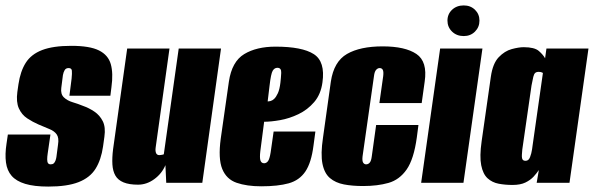

<svg xmlns="http://www.w3.org/2000/svg" viewBox="-27 -674 2190 708"><path d="M151 14Q99 14 66 4Q33 -6 16 -25.5Q-1 -45 -5 -75Q-9 -105 -3 -144L2 -178H159L149 -109Q147 -96 147 -86.5Q147 -77 150 -72.5Q153 -68 160 -68Q167 -68 171 -71.5Q175 -75 177.5 -81.5Q180 -88 181 -95L187 -141Q191 -166 182 -178.5Q173 -191 155.5 -198Q138 -205 115 -215Q94 -224 73.5 -237.5Q53 -251 42.5 -274.5Q32 -298 37 -335L41 -363Q48 -411 68 -442.5Q88 -474 128.5 -489.5Q169 -505 236 -505Q304 -505 338 -488Q372 -471 381.5 -437.5Q391 -404 384 -353L380 -321H229L237 -384Q239 -404 238 -413.5Q237 -423 226 -423Q216 -423 211.5 -415.5Q207 -408 205 -397L199 -350Q196 -327 208.5 -315Q221 -303 241 -297Q261 -291 278 -284Q301 -276 321 -262.5Q341 -249 352 -227Q363 -205 358 -170L353 -134Q346 -85 325.5 -52Q305 -19 263 -2.5Q221 14 151 14Z M482 7Q449 7 428.5 -1.5Q408 -10 398.5 -26.5Q389 -43 387.5 -67.5Q386 -92 390 -124L442 -495H598L547 -130Q546 -123 546.5 -118Q547 -113 548.5 -109.5Q550 -106 553 -104Q556 -102 560 -102Q563 -102 566 -102.5Q569 -103 572 -103.5Q575 -104 577 -105L632 -495H788L719 0H586L583 -65Q570 -34 542 -13.5Q514 7 482 7Z M936 13Q883 13 845.5 0Q808 -13 792.5 -51Q777 -89 787 -163L817 -373Q828 -447 873.5 -474.5Q919 -502 989 -502Q1087 -502 1130 -474.5Q1173 -447 1162 -370Q1156 -326 1131.5 -297.5Q1107 -269 1073.5 -253Q1040 -237 1006 -231Q972 -225 947 -225L933 -117Q930 -92 933.5 -82Q937 -72 947 -72Q955 -72 961 -79.5Q967 -87 971 -112L982 -189H1136L1129 -137Q1121 -74 1099 -41.5Q1077 -9 1037.5 2Q998 13 936 13ZM960 -300Q964 -300 970.5 -301.5Q977 -303 984 -309.5Q991 -316 997.5 -330Q1004 -344 1007 -369Q1009 -386 1010 -405Q1011 -424 996 -424Q985 -424 978.5 -413Q972 -402 967 -358Z M1312 12Q1272 12 1241 6Q1210 0 1189.5 -17.5Q1169 -35 1162 -70.5Q1155 -106 1164 -166L1193 -373Q1204 -447 1252.5 -475Q1301 -503 1384 -503Q1467 -503 1508.5 -475Q1550 -447 1539 -373L1528 -294H1372L1386 -393Q1388 -410 1384.5 -416.5Q1381 -423 1373 -423Q1366 -423 1360 -416.5Q1354 -410 1352 -393L1310 -98Q1308 -81 1312 -74.5Q1316 -68 1323 -68Q1331 -68 1336.5 -74.5Q1342 -81 1344 -98L1360 -213H1516L1510 -167Q1499 -87 1472.5 -49Q1446 -11 1405.5 0.5Q1365 12 1312 12Z M1526 0 1596 -495H1752L1682 0ZM1683 -541Q1657 -541 1640 -557.5Q1623 -574 1623 -598Q1623 -622 1640 -638Q1657 -654 1683 -654Q1708 -654 1724.5 -638Q1741 -622 1741 -598Q1741 -574 1724.5 -557.5Q1708 -541 1683 -541Z M1863 8Q1836 8 1812 3.5Q1788 -1 1771 -16.5Q1754 -32 1747.5 -64.5Q1741 -97 1749 -153L1783 -391Q1790 -440 1812 -463Q1834 -486 1860 -493Q1886 -500 1904 -500Q1944 -500 1960 -486Q1976 -472 1983 -459L1988 -495H2143L2073 0H1952L1960 -47Q1952 -35 1940.5 -22.5Q1929 -10 1910.5 -1Q1892 8 1863 8ZM1911 -81Q1917 -81 1921 -84.5Q1925 -88 1927.5 -94.5Q1930 -101 1932 -108.5Q1934 -116 1935 -123.5Q1936 -131 1937 -138L1975 -405Q1973 -406 1971 -407Q1969 -408 1966 -408.5Q1963 -409 1959 -409Q1951 -409 1946.5 -405Q1942 -401 1939.5 -390.5Q1937 -380 1933 -359L1899 -123Q1898 -112 1897.5 -104Q1897 -96 1898 -91Q1899 -86 1902 -83.5Q1905 -81 1911 -81Z"/></svg>

Font: Alumni Sans Black
Style: Italic
Weight: 900
Italic angle: -8°
Version: Version 1.016